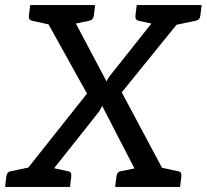

<svg xmlns="http://www.w3.org/2000/svg" viewBox="-38 -737 815 757"><path d="M13 0 305 -368 111 -717H208Q218 -717 222.5 -713.5Q227 -710 230 -703L382 -416Q385 -421 388 -427Q391 -433 396 -439L604 -701Q610 -709 615.5 -713Q621 -717 629 -717H721L442 -373L641 0H545Q534 0 529 -6Q524 -12 520 -19L365 -319Q362 -314 359 -309Q356 -304 354 -299L132 -19Q127 -12 120.5 -6Q114 0 103 0ZM66 0 71 -40H156L151 0ZM499 0 504 -40H589L584 0ZM174 -692 177 -717H252L249 -692ZM588 -692 591 -717H666L663 -692ZM183 -717 162 -639 89 -655Q81 -657 78 -662Q75 -667 76 -676L81 -717ZM337 -717 332 -676Q331 -667 326.5 -662Q322 -657 313 -655L236 -639L235 -717ZM603 -717 582 -639 509 -655Q501 -657 498 -662Q495 -667 496 -676L501 -717ZM757 -717 752 -676Q751 -667 746.5 -662Q742 -657 733 -655L656 -639L655 -717ZM-18 0 -13 -41Q-12 -50 -7.5 -55.5Q-3 -61 5 -62L82 -78L84 0ZM136 0 156 -78 229 -62Q238 -61 241 -55.5Q244 -50 243 -41L238 0ZM570 0 590 -78 663 -62Q672 -61 675 -55.5Q678 -50 677 -41L672 0ZM416 0 421 -41Q422 -50 426.5 -55.5Q431 -61 439 -62L516 -78L518 0Z"/></svg>

Font: Aleo
Style: Italic
Weight: 400
Italic angle: -7°
Designer: Alessio Laiso
Foundry: Alessio Laiso
Version: Version 2.001;gftools[0.9.29]